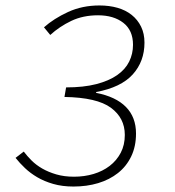

<svg xmlns="http://www.w3.org/2000/svg" viewBox="-20 -671 640 703"><path d="M249 12Q208 12 175 2.5Q142 -7 116.5 -22Q91 -37 71.5 -55.5Q52 -74 37 -93L67 -116Q79 -100 95.5 -83.5Q112 -67 134.5 -54Q157 -41 186 -32.5Q215 -24 251 -24Q289 -24 322.5 -34Q356 -44 381.5 -63.5Q407 -83 422 -111.5Q437 -140 437 -177Q437 -239 386 -276.5Q335 -314 216 -316L222 -351Q286 -351 332.5 -363Q379 -375 409 -396Q439 -417 453 -445.5Q467 -474 467 -507Q467 -560 431.5 -587.5Q396 -615 339 -615Q284 -615 241 -594.5Q198 -574 164 -543L141 -571Q177 -603 229 -627Q281 -651 344 -651Q380 -651 410 -642.5Q440 -634 462 -616.5Q484 -599 496.5 -573.5Q509 -548 509 -515Q509 -446 466 -398.5Q423 -351 332 -334V-331Q404 -317 441 -279.5Q478 -242 478 -182Q478 -135 460.5 -98.5Q443 -62 412 -37.5Q381 -13 339.5 -0.5Q298 12 249 12Z"/></svg>

Font: Source Code Pro Light
Style: Italic
Weight: 300
Italic angle: -11°
Monospace: yes
Designer: Paul D. Hunt, Teo Tuominen
Foundry: Adobe Systems Incorporated
Version: Version 1.050;PS 1.000;hotconv 16.6.51;makeotf.lib2.5.65220